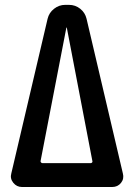

<svg xmlns="http://www.w3.org/2000/svg" viewBox="-20 -750 540 770"><path d="M246.1 -638.7 142.6 -103.5Q142.6 -100.6 145 -98.1Q147.5 -95.7 150.4 -95.7H343.8Q346.7 -95.7 349.1 -98.1Q351.6 -100.6 350.6 -103.5L248 -638.7Q248 -639.6 247.1 -639.6Q246.1 -639.6 246.1 -638.7ZM68.4 0Q46.9 0 33.2 -17.1Q19.5 -34.2 25.4 -54.7L170.9 -674.8Q176.8 -699.2 196.8 -714.8Q216.8 -730.5 241.2 -730.5H256.8Q282.2 -730.5 301.8 -714.8Q321.3 -699.2 327.1 -674.8L472.7 -54.7Q478.5 -33.2 465.3 -16.6Q452.1 0 429.7 0H399.4H371.1H123H98.6Z"/></svg>

Font: Rounded Mgen+ 1m medium
Style: Regular
Weight: 500
Designer: [Source Han Sans]
Ryoko NISHIZUKA  (kana & ideographs); Paul D. Hunt (Latin, Greek & Cyrillic); Wenlong ZHANG  (bopomofo
Version: Version 1.059.20150602